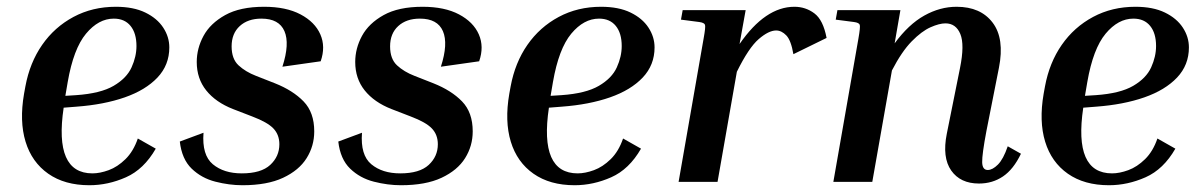

<svg xmlns="http://www.w3.org/2000/svg" viewBox="-20 -537 3548 567"><path d="M440 -98Q405 -37 352 -13.5Q299 10 244 10Q171 10 122.5 -24Q74 -58 55.5 -118.5Q37 -179 51 -260L55 -282Q68 -352 104.5 -404.5Q141 -457 197 -487Q253 -517 322 -517Q374 -517 409 -500Q444 -483 462 -455.5Q480 -428 480 -397Q480 -345 445 -308Q410 -271 348.5 -249.5Q287 -228 206 -222L168 -219Q139 -25 253 -25Q275 -25 301 -34.5Q327 -44 350.5 -67Q374 -90 387 -128ZM180 -295 173 -254 205 -256Q277 -261 315.5 -283.5Q354 -306 368.5 -338Q383 -370 383 -401Q383 -439 365.5 -460.5Q348 -482 316 -482Q271 -482 234 -437.5Q197 -393 180 -295Z M696 10Q657 10 616 -0.5Q575 -11 546 -39Q517 -67 511 -119L581 -145Q576 -79 608.5 -52Q641 -25 694 -25Q751 -25 778 -50Q805 -75 805 -111Q805 -139 787.5 -157.5Q770 -176 725 -193L668 -215Q617 -235 589 -270Q561 -305 561 -354Q561 -394 581 -431Q601 -468 645 -492.5Q689 -517 760 -517Q825 -517 867.5 -494.5Q910 -472 926 -435.5Q942 -399 927 -356L814 -340Q836 -408 820 -445Q804 -482 752 -482Q712 -482 688 -460Q664 -438 664 -400Q664 -363 684.5 -344Q705 -325 736 -313L792 -291Q845 -270 876.5 -237.5Q908 -205 908 -149Q908 -106 885.5 -70Q863 -34 816 -12Q769 10 696 10Z M1164 10Q1125 10 1084 -0.5Q1043 -11 1014 -39Q985 -67 979 -119L1049 -145Q1044 -79 1076.5 -52Q1109 -25 1162 -25Q1219 -25 1246 -50Q1273 -75 1273 -111Q1273 -139 1255.5 -157.5Q1238 -176 1193 -193L1136 -215Q1085 -235 1057 -270Q1029 -305 1029 -354Q1029 -394 1049 -431Q1069 -468 1113 -492.5Q1157 -517 1228 -517Q1293 -517 1335.5 -494.5Q1378 -472 1394 -435.5Q1410 -399 1395 -356L1282 -340Q1304 -408 1288 -445Q1272 -482 1220 -482Q1180 -482 1156 -460Q1132 -438 1132 -400Q1132 -363 1152.5 -344Q1173 -325 1204 -313L1260 -291Q1313 -270 1344.5 -237.5Q1376 -205 1376 -149Q1376 -106 1353.5 -70Q1331 -34 1284 -12Q1237 10 1164 10Z M1873 -98Q1838 -37 1785 -13.5Q1732 10 1677 10Q1604 10 1555.5 -24Q1507 -58 1488.5 -118.5Q1470 -179 1484 -260L1488 -282Q1501 -352 1537.5 -404.5Q1574 -457 1630 -487Q1686 -517 1755 -517Q1807 -517 1842 -500Q1877 -483 1895 -455.5Q1913 -428 1913 -397Q1913 -345 1878 -308Q1843 -271 1781.5 -249.5Q1720 -228 1639 -222L1601 -219Q1572 -25 1686 -25Q1708 -25 1734 -34.5Q1760 -44 1783.5 -67Q1807 -90 1820 -128ZM1613 -295 1606 -254 1638 -256Q1710 -261 1748.5 -283.5Q1787 -306 1801.5 -338Q1816 -370 1816 -401Q1816 -439 1798.5 -460.5Q1781 -482 1749 -482Q1704 -482 1667 -437.5Q1630 -393 1613 -295Z M2272 -447Q2250 -447 2220.5 -421.5Q2191 -396 2156 -325L2099 0H1984L2058 -424Q2064 -457 2062 -463.5Q2060 -470 2045 -472L1991 -479L1996 -507H2182L2164 -407Q2240 -517 2326 -517Q2359 -517 2385 -497.5Q2411 -478 2421 -425L2323 -377Q2316 -418 2302 -432.5Q2288 -447 2272 -447Z M2995 -83Q2973 -37 2942 -16Q2911 5 2871 5Q2816 5 2789 -33.5Q2762 -72 2776 -142L2815 -336Q2829 -405 2816 -436.5Q2803 -468 2772 -468Q2754 -468 2728 -456.5Q2702 -445 2672.5 -415Q2643 -385 2614 -329L2556 0H2441L2515 -423Q2521 -457 2519 -463.5Q2517 -470 2502 -472L2448 -479L2453 -507H2639L2622 -409Q2663 -465 2709.5 -491Q2756 -517 2805 -517Q2876 -517 2911.5 -470Q2947 -423 2930 -337L2893 -150Q2880 -81 2880.5 -58Q2881 -35 2897 -35Q2911 -35 2927 -51Q2943 -67 2956 -105Z M3451 -98Q3416 -37 3363 -13.5Q3310 10 3255 10Q3182 10 3133.5 -24Q3085 -58 3066.5 -118.5Q3048 -179 3062 -260L3066 -282Q3079 -352 3115.5 -404.5Q3152 -457 3208 -487Q3264 -517 3333 -517Q3385 -517 3420 -500Q3455 -483 3473 -455.5Q3491 -428 3491 -397Q3491 -345 3456 -308Q3421 -271 3359.5 -249.5Q3298 -228 3217 -222L3179 -219Q3150 -25 3264 -25Q3286 -25 3312 -34.5Q3338 -44 3361.5 -67Q3385 -90 3398 -128ZM3191 -295 3184 -254 3216 -256Q3288 -261 3326.5 -283.5Q3365 -306 3379.5 -338Q3394 -370 3394 -401Q3394 -439 3376.5 -460.5Q3359 -482 3327 -482Q3282 -482 3245 -437.5Q3208 -393 3191 -295Z"/></svg>

Font: Inria Serif
Style: Bold Italic
Weight: 700
Italic angle: -10°
Designer: Black Foundry Team
Foundry: Black Foundry
Version: Version 1.000; ttfautohint (v1.8.3)